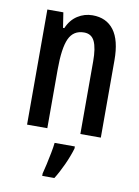

<svg xmlns="http://www.w3.org/2000/svg" viewBox="-87 -659 644 887"><g transform="rotate(10 235.5 -215.5)"><path d="M275 -601Q340 -601 375 -554.5Q410 -508 410 -414V-51H314V-392Q314 -454 299.5 -485Q285 -516 250 -516Q200 -516 179.5 -471.5Q159 -427 159 -326V-51H64V-591H139L150 -520H156Q173 -560 205 -580.5Q237 -601 275 -601ZM299 20Q288 57 269.5 97.5Q251 138 231 170H174V159Q179 141 185 113.5Q191 86 196.5 58Q202 30 204 10H299Z"/></g></svg>

Font: Noto Sans Tamil UI ExtraCondensed Medium
Style: Regular
Weight: 500
Width: 2
Designer: Jelle Bosma - Monotype Design Team
Foundry: Monotype Imaging Inc.
Version: Version 2.004; ttfautohint (v1.8.4.7-5d5b)